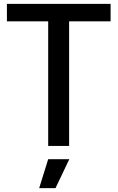

<svg xmlns="http://www.w3.org/2000/svg" viewBox="-20 -760 612 1000"><path d="M231 69H341L269 220H184ZM231 -649H16V-740H556V-649H340V0H231Z"/></svg>

Font: Encode Sans Narrow
Style: Medium
Weight: 500
Designer: Pablo Impallari, Andres Torresi
Foundry: Pablo Impallari, Andres Torresi
Version: Version 1.000; ttfautohint (v1.00) -l 8 -r 50 -G 200 -x 14 -